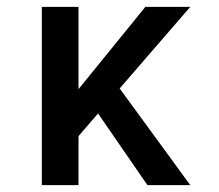

<svg xmlns="http://www.w3.org/2000/svg" viewBox="-20 -540 640 560"><path d="M410 0 266 -209 209 -143V0H102V-520H209V-280L404 -520H535L329 -282L535 0Z"/></svg>

Font: Iosevka Semibold Extended
Style: Regular
Weight: 600
Width: 7
Monospace: yes
Designer: Belleve Invis
Foundry: Belleve Invis
Version: Version 32.5.0; ttfautohint (v1.8.4)